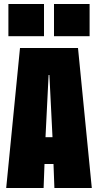

<svg xmlns="http://www.w3.org/2000/svg" viewBox="-20 -940 490 960"><path d="M439 0H252L247.5 -120H202.5L198 0H11L80 -700H370ZM223 -565 207.5 -254H242.5L227 -565ZM22 -920H200V-759H22ZM250 -920H428V-759H250Z"/></svg>

Font: Trispace Condensed ExtraBold
Style: Regular
Weight: 800
Width: 3
Designer: Tyler Finck
Foundry: Etcetera Type Company
Version: Version 1.210; ttfautohint (v1.8.3)